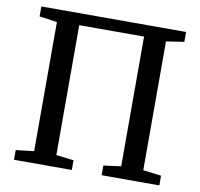

<svg xmlns="http://www.w3.org/2000/svg" viewBox="-82 -829 955 916"><g transform="rotate(10 396.0 -371.5)"><path d="M45.5 -743H746.5V-695L660 -682V-58L748 -47V0H468.5V-47L553 -58V-686.5H239V-57L324 -47V0H44V-47L131.5 -57V-682.5L45.5 -695Z"/></g></svg>

Font: Merriweather 28pt
Style: Regular
Weight: 400
Version: Version 2.100